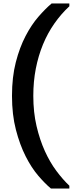

<svg xmlns="http://www.w3.org/2000/svg" viewBox="-20 -840 417 1100"><path d="M377.3 240V224Q340.3 189 303.3 139.5Q266.3 90 237 25.5Q207.8 -39 189.3 -118Q170.8 -197 170.8 -291Q170.8 -373 185.1 -446.6Q199.5 -520.2 226.1 -585Q252.8 -649.7 291.3 -704.9Q329.8 -760 377.3 -804V-820H275.5Q240 -790 200.1 -744.1Q160.2 -698.2 126.5 -633.6Q92.7 -569 70.7 -484Q48.7 -399 48.7 -291Q48.7 -183 71.1 -96.7Q93.5 -10.5 126.9 55.4Q160.2 121.3 199.4 166.9Q238.5 212.5 271.7 240Z"/></svg>

Font: Tilda Sans VF
Style: Regular
Weight: 400
Designer: ParaType Ltd
Foundry: ParaType Ltd
Version: Version 1.010